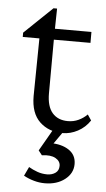

<svg xmlns="http://www.w3.org/2000/svg" viewBox="-52 -534 434 786"><g transform="rotate(5 164.5 -140.5)"><path d="M329.1 -54.7Q309.6 -25.4 279.3 -9.3Q249 6.8 216.8 6.8Q160.2 6.8 123 -28.3Q85.9 -63.5 85.9 -133.8L88.9 -371.1H20.5V-388.7L135.7 -499H150.4L148.4 -393.6L147.5 -150.4Q147.5 -96.7 170.4 -70.3Q193.4 -43.9 234.4 -43.9Q257.8 -43.9 277.8 -53.2Q297.9 -62.5 313.5 -78.1ZM120.1 -371.1V-416H298.8V-371.1ZM162.1 217.8Q139.6 217.8 117.2 211.4Q94.7 205.1 75.2 194.3L92.8 157.2Q109.4 167 128.4 173.8Q147.5 180.7 168.9 180.7Q188.5 180.7 202.6 170.9Q216.8 161.1 216.8 141.6Q216.8 122.1 196.8 110.8Q176.8 99.6 140.6 104.5L126 85.9L182.6 -12.7H229.5L163.1 82L169.9 51.8Q217.8 51.8 247.6 71.8Q277.3 91.8 277.3 128.9Q277.3 167 244.6 192.4Q211.9 217.8 162.1 217.8Z"/></g></svg>

Font: Crimson Pro Light
Style: Regular
Weight: 300
Designer: Jacques Le Bailly
Foundry: Baron von Fonthausen
Version: Version 1.003